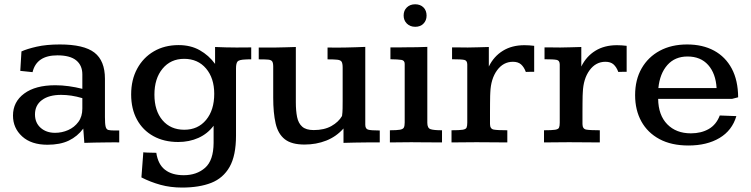

<svg xmlns="http://www.w3.org/2000/svg" viewBox="-20 -658 3471 887"><path d="M199.2 10.7Q124.5 10.7 82.3 -27.8Q40 -66.4 40 -124Q40 -187.5 91.8 -225.8Q143.6 -264.2 235.4 -264.2Q266.1 -264.2 297.9 -259.8Q329.6 -255.4 360.4 -247.6V-314.5Q360.4 -356 332 -379.2Q303.7 -402.3 245.1 -402.3Q148.9 -402.3 130.4 -324.7L73.7 -330.6L79.1 -420.4Q104.5 -432.1 149.7 -442.4Q194.8 -452.6 256.3 -452.6Q367.7 -452.6 416.3 -415Q464.8 -377.4 464.8 -293.9V-117.2Q464.8 -85.9 468 -73Q471.2 -60.1 480.5 -57.6Q489.7 -55.2 508.3 -55.2H530.8V0Q523.9 -0.5 512 -0.5Q500 -0.5 487.5 -0.2Q475.1 0 467.3 0Q440.4 0.5 417.2 0.7Q394 1 369.6 2L364.7 -64Q337.9 -27.8 297.9 -8.5Q257.8 10.7 199.2 10.7ZM234.4 -44.4Q266.1 -44.4 294.9 -57.1Q323.7 -69.8 342 -94.7Q360.4 -119.6 360.4 -156.2V-204.6Q334 -212.4 309.8 -216.1Q285.6 -219.7 262.2 -219.7Q206.1 -219.7 173.8 -195.8Q141.6 -171.9 141.6 -129.4Q141.6 -90.8 167.7 -67.6Q193.8 -44.4 234.4 -44.4Z M821.3 208.5Q767.6 208.5 721.4 195.8Q675.3 183.1 633.3 161.6L642.1 45.4Q646 46.4 660.6 46.9Q675.3 47.4 688.7 47.6Q702.1 47.9 702.1 47.9Q710 101.1 742.2 126.2Q774.4 151.4 828.6 151.4Q888.7 151.4 927.5 117.2Q966.3 83 966.8 2.4Q966.8 1.5 966.8 -10.3Q966.8 -22 966.8 -37.4Q966.8 -52.7 966.8 -64.7Q966.8 -76.7 966.8 -77.1Q939 -40 896.7 -21Q854.5 -2 803.2 -2Q737.8 -2 688.7 -29.1Q639.6 -56.2 612.8 -105.5Q585.9 -154.8 585.9 -221.7Q585.9 -289.6 613.8 -340.8Q641.6 -392.1 690.9 -420.9Q740.2 -449.7 805.2 -449.7Q860.8 -449.7 902.8 -426Q944.8 -402.3 973.6 -362.8V-440.9Q998 -439.9 1022.5 -439.2Q1046.9 -438.5 1071.8 -438.5Q1093.3 -438.5 1109.1 -438.7Q1125 -439 1140.6 -439V-383.8Q1132.8 -383.8 1126.7 -383.8Q1120.6 -383.8 1115.2 -383.3Q1084 -382.3 1077.1 -373.5Q1070.3 -364.7 1070.3 -341.8V-31.2Q1070.3 60.5 1040.8 112.8Q1011.2 165 955.8 186.8Q900.4 208.5 821.3 208.5ZM831.5 -58.6Q894.5 -58.6 932.1 -104Q969.7 -149.4 969.7 -224.6Q969.7 -296.9 931.9 -341.6Q894 -386.2 830.6 -386.2Q768.6 -386.2 731 -340.8Q693.4 -295.4 693.4 -220.7Q693.4 -146.5 730.7 -102.5Q768.1 -58.6 831.5 -58.6Z M1386.7 9.8Q1327.1 9.8 1295.9 -14.6Q1264.6 -39.1 1253.4 -87.6Q1242.2 -136.2 1242.2 -207V-350.1Q1242.2 -367.2 1237.5 -374.3Q1232.9 -381.3 1218.5 -382.6Q1204.1 -383.8 1175.3 -383.8V-438.5Q1188.5 -438.5 1203.4 -438.5Q1218.3 -438.5 1231.7 -438.5Q1245.1 -438.5 1254.4 -438.5Q1276.9 -439 1299.6 -439.5Q1322.3 -439.9 1346.7 -440.9V-185.5Q1346.7 -146.5 1352.5 -117.4Q1358.4 -88.4 1376.2 -72.8Q1394 -57.1 1429.2 -57.1Q1478 -57.1 1511 -75.7Q1543.9 -94.2 1560.1 -122.1Q1562.5 -138.7 1562.7 -156.5Q1563 -174.3 1563 -192.9V-345.2Q1563 -364.7 1558.3 -372.6Q1553.7 -380.4 1538.8 -382.1Q1523.9 -383.8 1493.2 -383.8V-438.5Q1513.2 -438 1533.4 -438Q1553.7 -438 1576.7 -438.5Q1599.6 -439 1622.3 -439.7Q1645 -440.4 1667.5 -441.4V-82Q1667.5 -63.5 1679.9 -59.3Q1692.4 -55.2 1734.4 -55.2V0Q1717.3 -0.5 1702.4 -0.2Q1687.5 0 1672.9 0Q1644.5 0.5 1618.4 0.7Q1592.3 1 1566.9 2Q1566.9 -9.3 1566.9 -23.4Q1566.9 -37.6 1566.9 -49.6Q1566.9 -61.5 1566.9 -64.5Q1533.7 -26.9 1487.3 -8.5Q1440.9 9.8 1386.7 9.8Z M1781.2 0V-56.2Q1814 -56.2 1828.1 -58.8Q1842.3 -61.5 1845.9 -69.1Q1849.6 -76.7 1849.6 -92.3V-362.8Q1849.6 -378.9 1834.5 -381.3Q1819.3 -383.8 1783.7 -384.3Q1783.7 -398.4 1783.7 -411.9Q1783.7 -425.3 1783.7 -439Q1803.7 -439 1822.8 -439Q1841.8 -439 1859.4 -439.5Q1883.3 -439.5 1906.5 -439.9Q1929.7 -440.4 1954.1 -441.4V-90.8Q1954.1 -66.4 1968.8 -61.3Q1983.4 -56.2 2022 -56.2V0Q2007.8 0 1987.1 -0.2Q1966.3 -0.5 1944.3 -0.5Q1922.4 -0.5 1905.3 -0.7Q1888.2 -1 1881.3 -1Q1851.1 -1 1828.1 -0.5Q1805.2 0 1781.2 0ZM1898.4 -534.2Q1874.5 -534.2 1859.6 -549.1Q1844.7 -564 1844.7 -586.4Q1844.7 -609.4 1859.6 -623.8Q1874.5 -638.2 1897.9 -638.2Q1921.9 -638.2 1936.3 -623.8Q1950.7 -609.4 1950.7 -585.9Q1950.7 -563.5 1936.3 -548.8Q1921.9 -534.2 1898.4 -534.2Z M2065.9 0V-56.2Q2102.5 -56.2 2117.4 -58.6Q2132.3 -61 2135.5 -68.6Q2138.7 -76.2 2138.7 -91.3V-359.9Q2138.7 -378.4 2124.8 -381.3Q2110.8 -384.3 2068.4 -384.3V-439Q2076.7 -439 2094 -439Q2111.3 -439 2126 -438.7Q2140.6 -438.5 2140.6 -438.5Q2164.1 -438.5 2188.5 -439.5Q2212.9 -440.4 2238.3 -440.9V-350.6Q2261.2 -397.5 2303 -423.3Q2344.7 -449.2 2402.8 -449.2Q2424.3 -449.2 2447.8 -446.3V-326.2Q2438.5 -326.2 2428.2 -326.2Q2418 -326.2 2409.2 -325.7Q2400.9 -348.1 2387.2 -360.4Q2373.5 -372.6 2349.6 -372.6Q2305.2 -372.6 2276.4 -333.3Q2247.6 -293.9 2245.1 -231Q2244.6 -229.5 2244.4 -215.3Q2244.1 -201.2 2243.9 -180.7Q2243.7 -160.2 2243.7 -139.4Q2243.7 -118.7 2243.7 -103.3Q2243.7 -87.9 2243.7 -85Q2243.7 -62.5 2261 -59.3Q2278.3 -56.2 2323.7 -56.2V0Q2290.5 0 2258.3 -0.5Q2226.1 -1 2181.2 -1Q2144 -1 2118.9 -0.5Q2093.8 0 2065.9 0Z M2493.2 0V-56.2Q2529.8 -56.2 2544.7 -58.6Q2559.6 -61 2562.7 -68.6Q2565.9 -76.2 2565.9 -91.3V-359.9Q2565.9 -378.4 2552 -381.3Q2538.1 -384.3 2495.6 -384.3V-439Q2503.9 -439 2521.2 -439Q2538.6 -439 2553.2 -438.7Q2567.9 -438.5 2567.9 -438.5Q2591.3 -438.5 2615.7 -439.5Q2640.1 -440.4 2665.5 -440.9V-350.6Q2688.5 -397.5 2730.2 -423.3Q2772 -449.2 2830.1 -449.2Q2851.6 -449.2 2875 -446.3V-326.2Q2865.7 -326.2 2855.5 -326.2Q2845.2 -326.2 2836.4 -325.7Q2828.1 -348.1 2814.5 -360.4Q2800.8 -372.6 2776.9 -372.6Q2732.4 -372.6 2703.6 -333.3Q2674.8 -293.9 2672.4 -231Q2671.9 -229.5 2671.6 -215.3Q2671.4 -201.2 2671.1 -180.7Q2670.9 -160.2 2670.9 -139.4Q2670.9 -118.7 2670.9 -103.3Q2670.9 -87.9 2670.9 -85Q2670.9 -62.5 2688.2 -59.3Q2705.6 -56.2 2751 -56.2V0Q2717.8 0 2685.5 -0.5Q2653.3 -1 2608.4 -1Q2571.3 -1 2546.1 -0.5Q2521 0 2493.2 0Z M3160.6 14.2Q3081.5 14.2 3026.6 -15.4Q2971.7 -44.9 2942.9 -97.2Q2914.1 -149.4 2914.1 -218.3Q2914.1 -289.6 2944.1 -342Q2974.1 -394.5 3028.1 -423.6Q3082 -452.6 3154.3 -452.6Q3226.1 -452.6 3278.8 -424.1Q3331.5 -395.5 3360.6 -341.1Q3389.6 -286.6 3390.1 -208.5L3361.8 -201.2H3020.5Q3021.5 -126 3062.5 -84Q3103.5 -42 3171.9 -42Q3219.2 -42 3254.2 -62Q3289.1 -82 3305.2 -124.5L3381.8 -121.6Q3362.3 -55.2 3304 -20.5Q3245.6 14.2 3160.6 14.2ZM3021.5 -251H3290.5Q3286.6 -318.4 3251.7 -357.7Q3216.8 -397 3156.2 -397Q3098.1 -397 3063.2 -357.7Q3028.3 -318.4 3021.5 -251Z"/></svg>

Font: Kameron Medium
Style: Regular
Weight: 500
Designer: Vernon Adams
Foundry: Vernon Adams
Version: Version 1.100